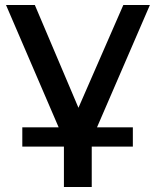

<svg xmlns="http://www.w3.org/2000/svg" viewBox="-20 -552 622 766"><path d="M510 -44H367L578 -532H472L293 -122L119 -532H4L214 -44H69V33H235V194H346V33H510Z"/></svg>

Font: Montserrat-Alt1 SemBd
Style: Regular
Weight: 600
Designer: Differentunic
Foundry: Differentunic
Version: Version 7.222